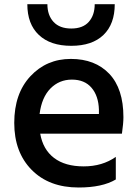

<svg xmlns="http://www.w3.org/2000/svg" viewBox="-20 -834 643 888"><path d="M550.8 -292Q550.8 -263.7 543.9 -215.8H166Q178.7 -142.6 230 -103.5Q281.2 -64.5 367.2 -64.5Q453.1 -64.5 515.6 -108.4V-3.9Q453.1 33.2 343.8 33.2Q207 33.2 126.5 -48.3Q45.9 -129.9 45.9 -265.6Q45.9 -401.4 120.6 -481.4Q195.3 -561.5 307.6 -561.5Q419.9 -561.5 485.4 -492.7Q550.8 -423.8 550.8 -292ZM106.4 -814.5H199.2Q199.2 -763.7 227.5 -732.9Q255.9 -702.1 309.6 -702.1Q363.3 -702.1 390.6 -732.9Q418 -763.7 418 -814.5H510.7Q510.7 -722.7 458.5 -672.4Q406.2 -622.1 309.6 -622.1Q212.9 -622.1 159.7 -672.4Q106.4 -722.7 106.4 -814.5ZM163.1 -306.6H437.5V-327.1Q435.5 -390.6 403.3 -428.2Q371.1 -465.8 312.5 -465.8Q253.9 -465.8 213.4 -424.8Q172.9 -383.8 163.1 -306.6Z"/></svg>

Font: GenEi M Gothic v2 Medium
Style: Regular
Weight: 500
Version: Version 2.0